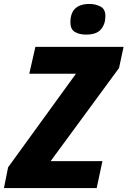

<svg xmlns="http://www.w3.org/2000/svg" viewBox="-56 -951 645 971"><path d="M-36 0 -15 -105 328 -578H92L123 -714H569L546 -607L200 -136H462L433 0ZM379 -776Q432 -776 454.5 -802.5Q477 -829 477 -870Q477 -905 452 -918Q427 -931 397 -931Q300 -931 300 -838Q300 -803 322.5 -789.5Q345 -776 379 -776Z"/></svg>

Font: Noto Sans Display Extra
Style: Italic
Weight: 800
Italic angle: -12°
Designer: Monotype Design Team
Foundry: Monotype Imaging Inc.
Version: Version 1.900